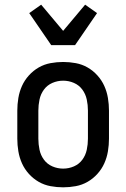

<svg xmlns="http://www.w3.org/2000/svg" viewBox="-20 -793 540 821"><path d="M250 8Q223 8 196 3Q169 -2 145.5 -15.5Q122 -29 103.5 -49.5Q85 -70 74 -94.5Q63 -119 58.5 -146Q54 -173 54 -200V-320Q54 -347 58.5 -374Q63 -401 74 -425.5Q85 -450 103.5 -470.5Q122 -491 145.5 -504.5Q169 -518 196 -523Q223 -528 250 -528Q277 -528 304 -523Q331 -518 354.5 -504.5Q378 -491 396.5 -470.5Q415 -450 426 -425.5Q437 -401 441.5 -374Q446 -347 446 -320V-200Q446 -173 441.5 -146Q437 -119 426 -94.5Q415 -70 396.5 -49.5Q378 -29 354.5 -15.5Q331 -2 304 3Q277 8 250 8ZM250 -72Q274 -72 296 -81.5Q318 -91 332 -110Q346 -129 351 -152.5Q356 -176 356 -200V-320Q356 -344 351 -367.5Q346 -391 332 -410Q318 -429 296 -438.5Q274 -448 250 -448Q226 -448 204 -438.5Q182 -429 168 -410Q154 -391 149 -367.5Q144 -344 144 -320V-200Q144 -176 149 -152.5Q154 -129 168 -110Q182 -91 204 -81.5Q226 -72 250 -72ZM199 -600 105 -737 156 -773 250 -661 344 -773 395 -737 301 -600Z"/></svg>

Font: Iosevka Fixed Medium
Style: Regular
Weight: 500
Monospace: yes
Designer: Belleve Invis
Foundry: Belleve Invis
Version: Version 32.3.0